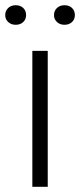

<svg xmlns="http://www.w3.org/2000/svg" viewBox="-43 -716 307 736"><path d="M81 0V-521H140V0ZM204 -621Q187 -621 175.5 -631.5Q164 -642 164 -658Q164 -675 175.5 -685.5Q187 -696 204 -696Q222 -696 233 -685.5Q244 -675 244 -658Q244 -642 233 -631.5Q222 -621 204 -621ZM17 -621Q0 -621 -11.5 -631.5Q-23 -642 -23 -658Q-23 -675 -11.5 -685.5Q0 -696 17 -696Q35 -696 46 -685.5Q57 -675 57 -658Q57 -642 46 -631.5Q35 -621 17 -621Z"/></svg>

Font: Mona Sans Light
Style: Regular
Weight: 300
Designer: Deni Anggara
Foundry: GitHub
Version: Version 2.000